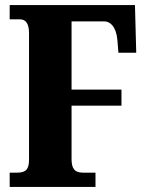

<svg xmlns="http://www.w3.org/2000/svg" viewBox="-20 -734 578 754"><path d="M18 0H355V-56H306C272 -56 261 -73 261 -110V-319H457V-382H261V-650H390C411 -650 436 -632 441 -577L445 -527H515L510 -714H18V-658H59C79 -658 94 -644 94 -604V-108C94 -69 82 -56 47 -56H18Z"/></svg>

Font: Noto Serif Hebrew ExtraCondensed Black
Style: Regular
Weight: 900
Width: 2
Designer: Monotype Design Team
Foundry: Monotype Imaging Inc.
Version: Version 2.004